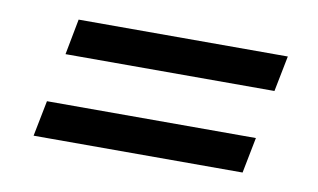

<svg xmlns="http://www.w3.org/2000/svg" viewBox="-40 -456 630 380"><g transform="rotate(10 275.0 -266.0)"><path d="M498 -315.4H78.1L91.8 -387.2H512.2ZM463.9 -145.5H43.9L58.1 -217.3H478Z"/></g></svg>

Font: Code New Roman
Style: Italic
Weight: 400
Italic angle: -11°
Monospace: yes
Designer: Sam Radian
Foundry: Code New Roman
Version: Version 1.508 October 19, 2014